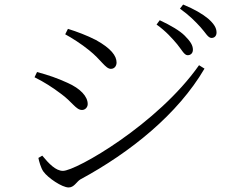

<svg xmlns="http://www.w3.org/2000/svg" viewBox="-20 -816 1040 845"><path d="M760 -621C781 -595 791 -573 806 -573C819 -573 829 -582 829 -597C829 -616 819 -633 793 -659C771 -681 732 -704 683 -727L669 -708C711 -678 738 -647 760 -621ZM862 -697C885 -672 895 -649 911 -649C924 -649 933 -658 933 -673C933 -693 922 -711 896 -734C872 -754 835 -776 786 -796L772 -778C815 -747 839 -722 862 -697ZM267 -665C295 -650 339 -622 372 -595C425 -553 444 -513 468 -513C484 -513 493 -526 493 -541C493 -570 469 -603 402 -640C363 -660 318 -677 279 -689ZM856 -529C674 -270 315 -64 257 -64C225 -64 195 -96 166 -131L149 -121C151 -109 160 -76 171 -61C191 -33 253 9 282 9C306 9 316 -15 333 -26C555 -146 763 -314 880 -514ZM132 -476C176 -454 210 -432 246 -405C299 -367 314 -332 341 -332C355 -332 366 -344 366 -358C366 -391 335 -426 276 -452C232 -472 195 -485 143 -499Z"/></svg>

Font: Noto Serif KR Light
Style: Regular
Weight: 300
Designer: Ryoko NISHIZUKA 西塚涼子 (kana & ideographs); Frank Grießhammer (Latin, Greek & Cyrillic); Wenlong ZHANG 张文龙 (bopomofo); San
Foundry: Adobe
Version: Version 2.001;hotconv 1.1.0;makeotfexe 2.6.0